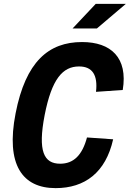

<svg xmlns="http://www.w3.org/2000/svg" viewBox="-20 -959 670 991"><path d="M210.5 -365C247 -551.5 303.5 -616 388 -616C457 -616 485.5 -571.5 475.5 -485L613.5 -494.5C641 -661.5 552.5 -742 403.5 -742C230.5 -742 112.5 -640.5 60.5 -374C8.5 -108 96 12 267 12C417.5 12 525.5 -68 564 -240L429 -249.5C404.5 -158 360 -114 290.5 -114C206 -114 174.5 -179 210.5 -365ZM354.5 -812 474 -939H629.5L480 -812Z"/></svg>

Font: Monaspace Neon
Style: Bold Italic
Weight: 700
Italic angle: -11°
Designer: Riley Cran & the Lettermatic Team
Foundry: Lettermatic
Version: Version 1.200 (Monaspace Neon)